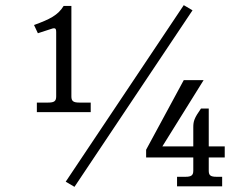

<svg xmlns="http://www.w3.org/2000/svg" viewBox="-20 -723 929 745"><path d="M257 -349V-700H227C205 -664 173 -648 112 -626L127 -594L170 -608C194 -617 198 -615 198 -598V-349C198 -331 191 -325 167 -325H123V-288H332V-325H288C264 -325 257 -331 257 -349ZM235 -18 269 2 727 -683 693 -703ZM547 -112H730V-61C730 -43 723 -37 699 -37H667V0H842V-37H821C796 -37 790 -43 790 -61V-112H852V-155H790V-302H760C734 -265 730 -253 730 -229V-155H610L770 -412H693L547 -142Z"/></svg>

Font: LT Superior Serif ExtraBold
Style: Regular
Weight: 800
Designer: Daniel Lyons
Foundry: LyonsType
Version: Version 2.120;FEAKit 1.0